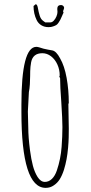

<svg xmlns="http://www.w3.org/2000/svg" viewBox="-20 -889 440 928"><path d="M157.2 -792Q165 -775.9 179.9 -766.8Q194.8 -757.8 214.8 -757.8Q227.5 -757.8 236.3 -761.2Q246.6 -764.6 252.2 -768.1Q257.8 -771.5 263.2 -779.8Q268.6 -787.6 271.7 -793.9Q274.9 -800.3 279.3 -810.5Q282.2 -817.9 284.2 -821.8Q286.1 -825.7 287.1 -827.6L284.7 -835L287.6 -842.3Q290 -848.6 290 -850.6Q290 -856.4 285.4 -860.6Q280.8 -864.7 274.9 -864.7Q256.8 -864.7 256.8 -845.7Q256.8 -841.8 257.3 -838.9Q257.8 -835.4 257.8 -831.5Q257.8 -821.8 252.9 -809.8Q248 -797.9 240 -789.3Q231.9 -780.8 223.6 -780.8H198.7L188 -788.6Q177.2 -796.4 171.9 -813.2Q166.5 -830.1 162.6 -853Q159.7 -867.7 152.8 -868.7L142.1 -859.9Q142.1 -822.8 157.2 -792ZM240.2 6.8Q257.3 -4.4 268.8 -22.7Q280.3 -41 289.1 -68.4Q296.9 -93.8 301.5 -118.4Q306.2 -143.1 309.1 -175.3Q311.5 -202.6 312 -224.4Q312.5 -246.1 312.5 -267.1L311.5 -326.7L310.5 -386.2L312.5 -391.1Q312.5 -454.6 302 -512.7Q291.5 -570.8 270.5 -606.9Q252 -642.1 232.4 -645.5Q230.5 -646 210.4 -649.4Q190.4 -652.8 169.4 -660.2Q160.6 -662.6 155.8 -662.6Q83.5 -662.6 83.5 -383.8V-349.1Q83.5 19 200.7 19Q223.1 19 240.2 6.8ZM115.7 -310.5 114.7 -350.1Q114.7 -361.8 117.2 -397Q119.6 -432.1 119.6 -443.8Q123 -459.5 124.3 -481.7Q125.5 -503.9 125.7 -522Q126 -540 126 -544.9Q126.5 -566.4 130.4 -587.9Q138.7 -631.8 184.6 -631.8Q207.5 -631.8 226.8 -616.9Q246.1 -602.1 257.3 -577.4Q268.6 -552.7 268.6 -523.9L266.6 -519L270.5 -511.2Q270.5 -471.7 276.4 -393.1Q281.7 -311 281.7 -274.9Q281.7 -230.5 277.8 -179.2Q273.4 -120.1 254.9 -65.4Q246.1 -39.1 231 -24.4Q215.8 -9.8 196.8 -9.8Q176.8 -9.8 161.6 -33.7Q147.5 -56.2 139.2 -87.2Q130.9 -118.2 125 -162.6Q116.7 -227.1 116.7 -271Z"/></svg>

Font: Amatica SC
Style: Regular
Weight: 400
Designer: Vernon Adams, Ben Nathan
Foundry: newtypography
Version: Version 2.001